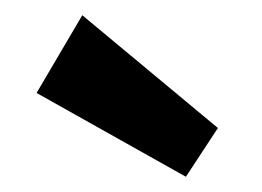

<svg xmlns="http://www.w3.org/2000/svg" viewBox="-20 -756 344 252"><path d="M266 -588 224 -524 28 -634 88 -736Z"/></svg>

Font: exo2condensed_b
Style: Bold
Weight: 700
Width: 3
Designer: Natanael Gama
Version: Version 1.001;PS 001.001;hotconv 1.0.70;makeotf.lib2.5.58329